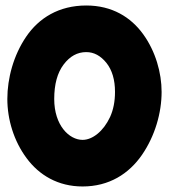

<svg xmlns="http://www.w3.org/2000/svg" viewBox="-20 -592 606 688"><path d="M289.1 -572.3C190.9 -572.3 119.1 -527.3 73.7 -460.4C28.3 -393.6 6.3 -311.5 6.3 -237.3C6.3 -163.6 29.8 -86.4 75.2 -25.4C120.1 35.6 188 76.2 275.9 76.2C371.1 76.2 441.9 30.8 488.8 -37.1C535.6 -105 559.1 -188 559.1 -262.7C559.1 -331.1 537.6 -407.7 493.2 -469.2C448.7 -530.8 381.3 -572.3 289.1 -572.3ZM289.1 -405.3C316.4 -405.3 340.3 -392.6 361.3 -366.7C381.8 -340.8 392.1 -306.2 392.1 -262.7C392.1 -228.5 386.2 -198.7 374.5 -172.9C350.6 -121.6 311.5 -90.8 275.9 -90.8C228 -90.8 174.3 -142.6 174.3 -237.3C174.3 -290 185.5 -331.1 208 -360.8C230.5 -390.6 257.3 -405.3 289.1 -405.3Z"/></svg>

Font: Mikhak Black
Style: Regular
Weight: 900
Designer: Amin Abedi
Version: Version 3.2